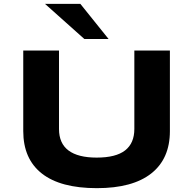

<svg xmlns="http://www.w3.org/2000/svg" viewBox="-20 -968 1006 999"><path d="M484 11Q295 11 198 -65Q101 -141 101 -286V-705H287V-297Q287 -222 336.5 -185Q386 -148 483 -148Q583 -148 631 -185.5Q679 -223 679 -297V-705H864V-286Q864 -142 767 -65.5Q670 11 484 11ZM419 -765 214 -948H398L545 -765Z"/></svg>

Font: Nunito Sans 7pt Expanded ExtraBold
Style: Regular
Weight: 800
Width: 7
Designer: Vernon Adams
Foundry: Vernon Adams
Version: Version 3.101;gftools[0.9.27]